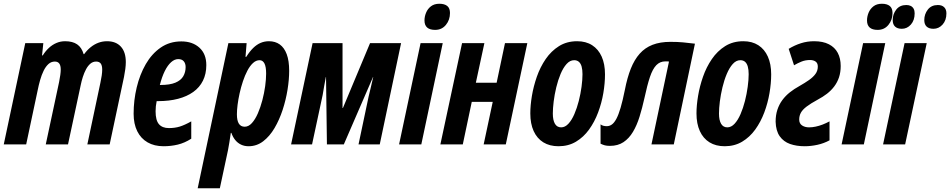

<svg xmlns="http://www.w3.org/2000/svg" viewBox="-27 -777 5112 1033"><path d="M-6.8 0 108.9 -544.9H206.1L199.2 -479H203.1Q217.8 -502.4 236.3 -519.5Q254.9 -536.6 276.9 -545.9Q298.8 -555.2 323.2 -555.2Q363.8 -555.2 388.2 -538.3Q412.6 -521.5 422.9 -485.8H425.8Q441.4 -507.3 460.7 -522.9Q480 -538.6 502.2 -546.9Q524.4 -555.2 548.8 -555.2Q596.7 -555.2 623.3 -526.1Q649.9 -497.1 649.9 -442.9Q649.9 -426.3 647.2 -405.5Q644.5 -384.8 640.1 -362.8L563 0H442.9L513.2 -332Q517.6 -352.1 520.3 -370.6Q522.9 -389.2 522.9 -401.9Q522.9 -424.8 514.9 -435.3Q506.8 -445.8 490.2 -445.8Q472.7 -445.8 459.2 -434.3Q445.8 -422.9 435.8 -404.1Q425.8 -385.3 418.7 -363Q411.6 -340.8 407.2 -318.8L338.9 0H219.2L291 -335.9Q294.9 -355.5 297.4 -373.3Q299.8 -391.1 299.8 -402.8Q299.8 -424.8 291.7 -435.3Q283.7 -445.8 268.1 -445.8Q248.5 -445.8 233.6 -432.4Q218.8 -418.9 207.8 -396.5Q196.8 -374 189 -346.7Q181.2 -319.3 175.8 -292L113.8 0Z M853 9.8Q803.2 9.8 767.1 -11Q731 -31.7 711.4 -71Q691.9 -110.4 691.9 -165Q691.9 -237.3 708.5 -306.6Q725.1 -376 757.3 -431.9Q789.6 -487.8 837.6 -521Q885.7 -554.2 948.7 -554.2Q1008.8 -554.2 1045.9 -520.5Q1083 -486.8 1083 -426.8Q1083 -379.4 1064.9 -343Q1046.9 -306.6 1012.7 -282.2Q978.5 -257.8 930.9 -245.4Q883.3 -232.9 823.7 -232.9H815.9Q813 -219.2 811.5 -205.3Q810.1 -191.4 810.1 -178.2Q810.1 -129.9 828.1 -108.9Q846.2 -87.9 881.8 -87.9Q913.6 -87.9 939.9 -95.9Q966.3 -104 1002 -124V-30.8Q966.3 -7.8 929.4 1Q892.6 9.8 853 9.8ZM833 -319.8H835.9Q887.2 -319.8 916.7 -332.3Q946.3 -344.7 959 -366.7Q971.7 -388.7 971.7 -416Q971.7 -435.5 961.7 -447.3Q951.7 -459 932.1 -459Q912.1 -459 893.6 -442.4Q875 -425.8 859.6 -394.8Q844.2 -363.8 833 -319.8Z M1036.6 235.8 1201.7 -544.9H1299.8L1293.9 -471.2H1297.9Q1316.4 -500.5 1335.4 -519Q1354.5 -537.6 1375.5 -546.4Q1396.5 -555.2 1419.9 -555.2Q1454.1 -555.2 1478.3 -537.8Q1502.4 -520.5 1515.6 -485.4Q1528.8 -450.2 1528.8 -396Q1528.8 -349.1 1520 -294.4Q1511.2 -239.7 1493.7 -186Q1476.1 -132.3 1450 -87.9Q1423.8 -43.5 1388.9 -16.8Q1354 9.8 1310.5 9.8Q1288.1 9.8 1270 1.2Q1252 -7.3 1238.8 -23.4Q1225.6 -39.6 1217.8 -62H1214.8Q1211.4 -35.2 1207 -10.7Q1202.6 13.7 1199.7 30.8L1155.8 235.8ZM1289.6 -95.2Q1310.5 -95.2 1328.4 -115Q1346.2 -134.8 1360.4 -167.2Q1374.5 -199.7 1384.5 -237.8Q1394.5 -275.9 1399.7 -313.5Q1404.8 -351.1 1404.8 -380.9Q1404.8 -418 1395.8 -435.5Q1386.7 -453.1 1369.6 -453.1Q1350.6 -453.1 1334 -437.7Q1317.4 -422.4 1304 -396.7Q1290.5 -371.1 1280 -339.6Q1269.5 -308.1 1262.2 -275.1Q1254.9 -242.2 1251.2 -212.9Q1247.6 -183.6 1247.6 -162.1Q1247.6 -128.4 1258.1 -111.8Q1268.6 -95.2 1289.6 -95.2Z M1539.1 0 1654.8 -544.9H1815.9V-195.8H1817.9L1963.9 -544.9H2130.9L2016.1 0H1901.9L1956.1 -256.8Q1962.9 -284.2 1968.8 -310.1Q1974.6 -335.9 1981 -362.8H1980L1822.8 0H1731.9L1727.1 -362.8H1726.1Q1721.2 -338.4 1717.3 -314.9Q1713.4 -291.5 1709 -266.1L1651.9 0Z M2120.1 0 2235.8 -544.9H2355L2239.7 0ZM2314 -616.2Q2285.6 -616.2 2271.2 -628.9Q2256.8 -641.6 2256.8 -667Q2256.8 -688 2265.4 -708.7Q2273.9 -729.5 2291.7 -743.2Q2309.6 -756.8 2336.9 -756.8Q2364.3 -756.8 2379.2 -744.9Q2394 -732.9 2394 -707Q2394 -669.9 2372.1 -643.1Q2350.1 -616.2 2314 -616.2Z M2342.3 0 2459 -544.9H2579.1L2533.2 -332H2645L2689.9 -544.9H2810.1L2694.3 0H2575.2L2624 -229H2511.2L2462.9 0Z M2978 9.8Q2930.2 9.8 2896.2 -11.2Q2862.3 -32.2 2844.2 -71.8Q2826.2 -111.3 2826.2 -167Q2826.2 -209.5 2834.7 -261Q2843.3 -312.5 2861.3 -364.3Q2879.4 -416 2908.9 -459.2Q2938.5 -502.4 2980.5 -528.8Q3022.5 -555.2 3078.1 -555.2Q3125.5 -555.2 3158.9 -533.7Q3192.4 -512.2 3210.2 -472.4Q3228 -432.6 3228 -377Q3228 -329.1 3219 -275.9Q3210 -222.7 3190.9 -171.9Q3171.9 -121.1 3142.3 -80.1Q3112.8 -39.1 3071.8 -14.6Q3030.8 9.8 2978 9.8ZM2992.2 -91.8Q3013.2 -91.8 3031.2 -111.3Q3049.3 -130.9 3063.2 -163.1Q3077.1 -195.3 3086.9 -233.6Q3096.7 -272 3101.8 -309.8Q3106.9 -347.7 3106.9 -377.9Q3106.9 -401.9 3102.3 -418.7Q3097.7 -435.5 3087.6 -444.3Q3077.6 -453.1 3062 -453.1Q3039.6 -453.1 3021.2 -432.6Q3002.9 -412.1 2989 -378.9Q2975.1 -345.7 2965.8 -306.9Q2956.5 -268.1 2951.9 -231Q2947.3 -193.8 2947.3 -166Q2947.3 -130.9 2958.5 -111.3Q2969.7 -91.8 2992.2 -91.8Z M3254.9 7.8Q3237.8 7.8 3227.1 4.9Q3216.3 2 3204.1 -3.9V-107.9Q3211.4 -102.1 3220.2 -100.1Q3229 -98.1 3237.8 -98.1Q3252 -98.1 3264.6 -106.9Q3277.3 -115.7 3289.1 -137.5Q3300.8 -159.2 3312 -197.3Q3323.2 -235.4 3335 -293.9Q3347.7 -359.4 3366.9 -407.7Q3386.2 -456.1 3414.6 -488Q3442.9 -520 3483.6 -535.9Q3524.4 -551.8 3580.1 -551.8Q3618.2 -551.8 3647.5 -549.1Q3676.8 -546.4 3711.9 -542L3598.1 0H3478L3572.3 -445.8Q3568.4 -446.8 3563.5 -446.8Q3558.6 -446.8 3553.2 -446.8Q3523.9 -446.8 3504.2 -426.5Q3484.4 -406.2 3469.7 -362.5Q3455.1 -318.8 3439.9 -248Q3428.2 -195.3 3413.8 -148.9Q3399.4 -102.5 3378.4 -67.4Q3357.4 -32.2 3327.4 -12.2Q3297.4 7.8 3254.9 7.8Z M3872.1 9.8Q3824.2 9.8 3790.3 -11.2Q3756.3 -32.2 3738.3 -71.8Q3720.2 -111.3 3720.2 -167Q3720.2 -209.5 3728.8 -261Q3737.3 -312.5 3755.4 -364.3Q3773.4 -416 3803 -459.2Q3832.5 -502.4 3874.5 -528.8Q3916.5 -555.2 3972.2 -555.2Q4019.5 -555.2 4053 -533.7Q4086.4 -512.2 4104.2 -472.4Q4122.1 -432.6 4122.1 -377Q4122.1 -329.1 4113 -275.9Q4104 -222.7 4085 -171.9Q4065.9 -121.1 4036.4 -80.1Q4006.8 -39.1 3965.8 -14.6Q3924.8 9.8 3872.1 9.8ZM3886.2 -91.8Q3907.2 -91.8 3925.3 -111.3Q3943.4 -130.9 3957.3 -163.1Q3971.2 -195.3 3981 -233.6Q3990.7 -272 3995.8 -309.8Q4001 -347.7 4001 -377.9Q4001 -401.9 3996.3 -418.7Q3991.7 -435.5 3981.7 -444.3Q3971.7 -453.1 3956.1 -453.1Q3933.6 -453.1 3915.3 -432.6Q3897 -412.1 3883.1 -378.9Q3869.1 -345.7 3859.9 -306.9Q3850.6 -268.1 3845.9 -231Q3841.3 -193.8 3841.3 -166Q3841.3 -130.9 3852.5 -111.3Q3863.8 -91.8 3886.2 -91.8Z M4302.2 9.8Q4258.3 9.8 4223.6 -2.4Q4189 -14.6 4168.2 -43.7Q4147.5 -72.8 4146 -122.1Q4146 -157.7 4155.5 -186.5Q4165 -215.3 4182.1 -238.5Q4199.2 -261.7 4222.7 -280.3Q4246.1 -298.8 4273.9 -314Q4303.2 -330.6 4325.4 -346.2Q4347.7 -361.8 4360.4 -379.2Q4373 -396.5 4373 -418.9Q4373 -437.5 4361.1 -445.8Q4349.1 -454.1 4331.1 -454.1Q4305.7 -454.1 4284.4 -445.3Q4263.2 -436.5 4245.1 -425.8L4216.3 -514.2Q4248.5 -533.7 4282.2 -544.4Q4315.9 -555.2 4353 -555.2Q4400.9 -555.2 4432.6 -538.8Q4464.4 -522.5 4480.2 -492.7Q4496.1 -462.9 4496.1 -421.9Q4496.1 -388.2 4487.1 -361.1Q4478 -334 4461.4 -312Q4444.8 -290 4422.4 -272.7Q4399.9 -255.4 4373 -241.2Q4334.5 -220.2 4312.7 -203.6Q4291 -187 4282 -170.7Q4272.9 -154.3 4272.9 -133.8Q4272.9 -112.3 4288.3 -102.1Q4303.7 -91.8 4326.2 -91.8Q4342.8 -91.8 4361.3 -95.7Q4379.9 -99.6 4398.9 -106.9Q4418 -114.3 4436 -124V-22Q4405.3 -5.4 4370.4 2.2Q4335.4 9.8 4302.2 9.8Z M4501 0 4616.7 -544.9H4735.8L4620.6 0ZM4694.8 -616.2Q4666.5 -616.2 4652.1 -628.9Q4637.7 -641.6 4637.7 -667Q4637.7 -688 4646.2 -708.7Q4654.8 -729.5 4672.6 -743.2Q4690.4 -756.8 4717.8 -756.8Q4745.1 -756.8 4760 -744.9Q4774.9 -732.9 4774.9 -707Q4774.9 -669.9 4752.9 -643.1Q4731 -616.2 4694.8 -616.2Z M4724.1 0 4839.8 -544.9H4959L4842.8 0ZM4995.1 -622.1Q4971.2 -622.1 4958.5 -634Q4945.8 -646 4945.8 -668.9Q4945.8 -700.7 4964.8 -725.3Q4983.9 -750 5019 -750Q5040.5 -750 5052.7 -738.3Q5064.9 -726.6 5064.9 -705.1Q5064.9 -668 5044.4 -645Q5023.9 -622.1 4995.1 -622.1ZM4825.2 -622.1Q4801.3 -622.1 4788.6 -634Q4775.9 -646 4775.9 -668.9Q4775.9 -700.7 4794.9 -725.3Q4814 -750 4849.1 -750Q4863.3 -750 4873.3 -744.9Q4883.3 -739.7 4888.7 -729.7Q4894 -719.7 4894 -705.1Q4894 -668 4873.8 -645Q4853.5 -622.1 4825.2 -622.1Z"/></svg>

Font: Open Sans Condensed
Style: Italic
Weight: 400
Width: 3
Italic angle: -12°
Designer: Monotype Design Team
Foundry: Monotype Imaging Inc.
Version: Version 3.000